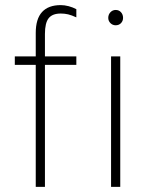

<svg xmlns="http://www.w3.org/2000/svg" viewBox="-20 -732 597 752"><path d="M120 0V-478H38V-511H120V-603Q120 -658 144.8 -685Q169.5 -712 218 -712Q232.5 -712 248.8 -707.8Q265 -703.5 279 -696V-664Q260.5 -672.5 246.8 -675.8Q233 -679 218 -679Q185 -679 170.5 -660.5Q156 -642 156 -599V-511H279V-478H156V0ZM415 0V-511H451V0ZM433 -633Q421 -633 412.5 -641.5Q404 -650 404 -662Q404 -675 412.5 -684Q421 -693 433 -693Q446 -693 454 -684Q462 -675 462 -662Q462 -650 454 -641.5Q446 -633 433 -633Z"/></svg>

Font: Overpass Thin
Style: Regular
Weight: 250
Designer: Delve Withrington, Dave Bailey, Thomas Jockin
Foundry: Delve Fonts LLC
Version: Version 4.000